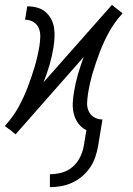

<svg xmlns="http://www.w3.org/2000/svg" viewBox="-25 -546 545 789"><path d="M180 223V170Q204 170 228.5 163.5Q253 157 272.5 140.5Q292 124 303.5 101Q315 78 319 55L330 -11Q310 -21 297 -38.5Q284 -56 278.5 -77.5Q273 -99 274 -122Q275 -145 279 -168Q285 -205 295.5 -241Q306 -277 319 -312L39 6L18 -11L-5 -28L-2 -32Q29 -66 51 -106Q73 -146 89 -188Q105 -230 117.5 -272Q130 -314 137 -357Q140 -376 140.5 -395Q141 -414 134.5 -430Q128 -446 112.5 -455.5Q97 -465 78 -465L87 -520Q107 -520 126.5 -515Q146 -510 160.5 -498Q175 -486 184.5 -469Q194 -452 197 -432.5Q200 -413 199 -392.5Q198 -372 195 -352Q189 -315 178.5 -279Q168 -243 154 -208L435 -526L456 -509L478 -492L476 -488Q445 -454 423 -414Q401 -374 385 -332Q369 -290 356.5 -248Q344 -206 337 -163Q334 -144 333 -125Q332 -106 339 -90Q346 -74 361.5 -64.5Q377 -55 396 -55L378 55Q374 77 366.5 99.5Q359 122 345 142.5Q331 163 312 179Q293 195 271 205Q249 215 226 219Q203 223 180 223Z"/></svg>

Font: Iosevka Term Curly Light
Style: Italic
Weight: 300
Italic angle: -9°
Designer: Belleve Invis
Foundry: Belleve Invis
Version: Version 32.3.0